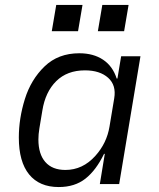

<svg xmlns="http://www.w3.org/2000/svg" viewBox="-20 -743 640 775"><path d="M383 0 403 -122H400Q368 -56 325 -22Q282 12 217 12Q139 12 97.5 -39Q56 -90 56 -188Q56 -265 80.5 -343.5Q105 -422 160 -475Q215 -528 300 -528Q357 -528 396 -502Q435 -476 451 -426H454L469 -516H547L461 0ZM365 -114Q411 -165 422 -232L441 -346Q450 -399 416.5 -429Q383 -459 323 -459Q251 -459 207 -415.5Q163 -372 151 -297L139 -225Q135 -201 135 -180Q135 -121 163 -89Q191 -57 244 -57Q314 -57 365 -114ZM313 -723 295 -617H189L207 -723ZM499 -723 481 -617H375L393 -723Z"/></svg>

Font: iA Writer Mono V
Style: Regular
Weight: 400
Italic angle: -9.5°
Designer: Mike Abbink, Paul van der Laan, Pieter van Rosmalen
Foundry: Bold Monday
Version: Version 2.000